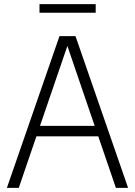

<svg xmlns="http://www.w3.org/2000/svg" viewBox="-20 -916 658 936"><path d="M13.5 0 270 -740H348L604.5 0H545L459 -251.5H157.5L71.5 0ZM175 -302.5H441.5L308.5 -692ZM172.5 -854V-896H446.5V-854Z"/></svg>

Font: Encode Sans Semi Condensed Light
Style: Regular
Weight: 300
Width: 4
Designer: Multiple Designers
Foundry: Impallari Type
Version: Version 3.000; ttfautohint (v1.8.3) -l 8 -r 50 -G 200 -x 14 